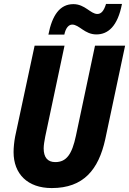

<svg xmlns="http://www.w3.org/2000/svg" viewBox="-20 -946 656 976"><path d="M226 -770H307C314 -805 330 -821 347 -821C383 -821 410 -771 470 -771C529 -771 578 -812 600 -926H519C508 -890 494 -875 475 -875C440 -875 412 -925 353 -925C284 -925 245 -868 226 -770ZM243 10C405 10 481 -84 515 -238L616 -714H463L366 -256C346 -162 318 -122 261 -122C222 -122 202 -146 202 -192C202 -209 206 -230 210 -252L308 -714H156L57 -252C52 -226 49 -195 49 -173C49 -62 120 10 243 10Z"/></svg>

Font: Noto Sans Display SemiCondensed Extra
Style: Italic
Weight: 800
Width: 4
Italic angle: -12°
Designer: Monotype Design Team
Foundry: Monotype Imaging Inc.
Version: Version 1.900